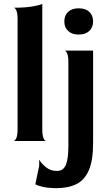

<svg xmlns="http://www.w3.org/2000/svg" viewBox="-20 -730 561 994"><path d="M50 0Q57 0 64 -14Q71 -28 71 -60V-630Q71 -662 64.5 -676Q58 -690 51 -690Q109 -690 147.5 -696.5Q186 -703 199 -710V-60Q199 -28 205.5 -14Q212 0 219 0ZM273 244Q231 244 202.5 237.5Q174 231 163 224L183 127V97Q193 115 217 135Q241 155 275 155Q308 155 321 123.5Q334 92 334 26V-408Q334 -440 327.5 -454Q321 -468 314 -468H462V10Q462 100 440 151Q418 202 376 223Q334 244 273 244ZM387 -551Q353 -551 333 -569.5Q313 -588 313 -619Q313 -650 332.5 -668.5Q352 -687 387 -687Q423 -687 442.5 -668.5Q462 -650 462 -619Q462 -588 442 -569.5Q422 -551 387 -551Z"/></svg>

Font: Red Rose SemiBold
Style: Regular
Weight: 600
Designer: Jaikishan Patel
Version: Version 2.000